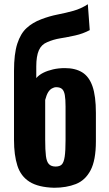

<svg xmlns="http://www.w3.org/2000/svg" viewBox="-20 -875 513 905"><path d="M235 10Q161 8 119.5 -18Q78 -44 62 -94Q46 -144 46 -215V-541Q46 -621 61.5 -669Q77 -717 105.5 -743Q134 -769 174 -784Q213 -799 251.5 -806.5Q290 -814 326 -824Q362 -834 394 -855L403 -733Q371 -716 335 -708Q299 -700 265 -694.5Q231 -689 202 -676Q175 -665 163 -637.5Q151 -610 151 -562V-507Q164 -522 184 -532Q204 -542 230 -548Q256 -554 286 -554Q335 -554 367.5 -534Q400 -514 416 -468Q432 -422 432 -343V-209Q432 -120 407 -72.5Q382 -25 337.5 -7.5Q293 10 235 10ZM242 -90Q262 -90 271.5 -100Q281 -110 285 -137Q289 -164 289 -215V-373Q289 -407 285.5 -427Q282 -447 272.5 -455.5Q263 -464 245 -464Q235 -464 224.5 -458Q214 -452 206.5 -439.5Q199 -427 193 -404V-217Q193 -167 196.5 -139.5Q200 -112 211 -101Q222 -90 242 -90Z"/></svg>

Font: Oswald SemiBold
Style: Regular
Weight: 600
Designer: Vernon Adams
Foundry: Vernon Adams
Version: Version 4.100; ttfautohint (v1.8.1.43-b0c9)